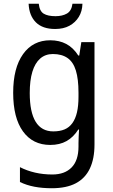

<svg xmlns="http://www.w3.org/2000/svg" viewBox="-20 -760 599 1020"><path d="M247 -546Q295 -546 332 -526.5Q369 -507 396 -465H401L412 -536H482V8Q482 83 457.5 135Q433 187 383 213.5Q333 240 255 240Q205 240 163 232Q121 224 86 207V128Q123 147 166.5 157Q210 167 258 167Q324 167 360.5 129.5Q397 92 397 19V0Q397 -14 398 -36Q399 -58 400 -72H396Q370 -31 333.5 -10.5Q297 10 247 10Q154 10 102 -62Q50 -134 50 -267Q50 -399 102.5 -472.5Q155 -546 247 -546ZM261 -473Q221 -473 193.5 -449Q166 -425 152 -379Q138 -333 138 -266Q138 -164 169.5 -113Q201 -62 263 -62Q298 -62 323 -72.5Q348 -83 364.5 -106Q381 -129 389 -163.5Q397 -198 397 -246V-268Q397 -340 383 -385.5Q369 -431 338.5 -452Q308 -473 261 -473ZM418 -740Q417 -700 398.5 -670Q380 -640 348.5 -623Q317 -606 273 -606Q206 -606 170.5 -641.5Q135 -677 132 -740H186Q190 -701 212 -687.5Q234 -674 275 -674Q311 -674 335.5 -688Q360 -702 365 -740Z"/></svg>

Font: Noto Sans Devanagari SemiCondensed
Style: Regular
Weight: 400
Width: 4
Designer: Jelle Bosma - Monotype Design Team
Foundry: Monotype Imaging Inc.
Version: Version 2.006